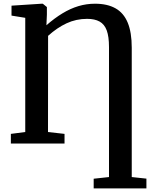

<svg xmlns="http://www.w3.org/2000/svg" viewBox="-20 -773 808 1034"><path d="M484.5 241.5V189.5L567 180.5V-519.5Q567 -576 554.8 -609.2Q542.5 -642.5 516.2 -657Q490 -671.5 449 -671.5Q390 -671.5 338.5 -647.5Q287 -623.5 239 -580L238.5 -62L327.5 -52V0H38.5V-52L116 -62V-677L42 -689V-742.5L204 -753H210.5L232.5 -735V-694.5L230 -637Q274 -675.5 316.5 -701.2Q359 -727 402.2 -740Q445.5 -753 492 -753Q558 -753 602 -728.2Q646 -703.5 667.8 -651Q689.5 -598.5 689.5 -516V180.5L768.5 189V241.5Z"/></svg>

Font: Merriweather 24pt SemiBold
Style: Regular
Weight: 600
Designer: Eben Sorkin
Foundry: Eben Sorkin
Version: Version 2.100